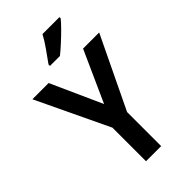

<svg xmlns="http://www.w3.org/2000/svg" viewBox="-280 -1021 1104 1104"><g transform="rotate(-45 271.5 -469.0)"><path d="M272 -403 412 -714H543L333 -277V0H210V-273L0 -714H132ZM444 -928Q429 -909 401 -881Q373 -853 342.5 -825Q312 -797 288 -778H207V-790Q231 -823 259.5 -863.5Q288 -904 306 -938H444Z"/></g></svg>

Font: Noto Sans Telugu SemiCondensed SemiBold
Style: Regular
Weight: 600
Width: 4
Designer: Jelle Bosma - Monotype Design Team
Foundry: Monotype Imaging Inc.
Version: Version 2.005; ttfautohint (v1.8.4.7-5d5b)